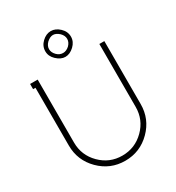

<svg xmlns="http://www.w3.org/2000/svg" viewBox="-210 -1020 1062 1157"><g transform="rotate(-30 321.0 -442.0)"><path d="M410.2 -803.2Q410.2 -768.1 381.8 -741.2Q353 -713.9 320.8 -713.9Q289.6 -713.9 259.8 -742.2Q231.9 -768.6 231.9 -803.2Q231.9 -839.8 259.8 -866.2Q288.1 -893.1 320.8 -893.1Q353.5 -893.1 381.8 -866.2Q410.2 -839.4 410.2 -803.2ZM277.8 -846.2Q257.8 -826.2 257.8 -803.2Q257.8 -779.8 277.8 -759.8Q296.4 -741.2 320.8 -741.2Q343.3 -741.2 363.8 -759.8Q383.8 -779.8 383.8 -803.2Q383.8 -826.2 363.8 -846.2Q341.8 -866.2 320.8 -866.2Q299.8 -866.2 277.8 -846.2ZM106.9 -679.2V-241.2Q106.9 -152.3 169.7 -89.6Q232.4 -26.9 320.8 -26.9Q409.7 -26.9 472.9 -89.8Q536.1 -152.8 536.1 -241.2V-679.2H570.8V-241.2Q570.8 -137.7 497.6 -64.5Q424.3 8.8 320.8 8.8Q217.3 8.8 144 -64.5Q70.8 -137.7 70.8 -241.2V-643.1H54.2V-679.2Z"/></g></svg>

Font: RawengulkPcs
Style: Regular
Weight: 400
Version: Version 0.92